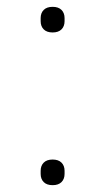

<svg xmlns="http://www.w3.org/2000/svg" viewBox="-20 -535 308 562"><path d="M134 7Q117 7 108 -2Q99 -11 99 -26V-35Q99 -50 108 -59Q117 -68 134 -68Q151 -68 160 -59Q169 -50 169 -35V-26Q169 -11 160 -2Q151 7 134 7ZM134 -440Q117 -440 108 -449Q99 -458 99 -473V-482Q99 -497 108 -506Q117 -515 134 -515Q151 -515 160 -506Q169 -497 169 -482V-473Q169 -458 160 -449Q151 -440 134 -440Z"/></svg>

Font: IBM Plex Sans Thai ExtraLight
Style: Regular
Weight: 200
Designer: Mike Abbink, Paul van der Laan, Pieter van Rosmalen, Ben Mitchell, Mark Frömberg
Foundry: Bold Monday
Version: Version 1.1